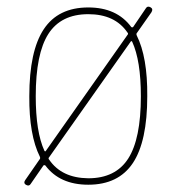

<svg xmlns="http://www.w3.org/2000/svg" viewBox="-20 -553 540 585"><path d="M88.9 -259.8Q88.9 -151.4 115.2 -93.8Q116.2 -91.8 117.7 -91.8Q119.1 -91.8 120.1 -93.8L368.2 -446.3Q372.1 -450.2 368.2 -454.1Q330.1 -509.8 249 -509.8Q166 -509.8 127.4 -449.7Q88.9 -389.6 88.9 -259.8ZM409.2 -259.8Q409.2 -368.2 382.8 -425.8Q381.8 -427.7 380.4 -427.7Q378.9 -427.7 377.9 -425.8L129.9 -74.2Q126 -70.3 129.9 -66.4Q168 -10.7 249 -9.8Q332 -9.8 370.6 -69.8Q409.2 -129.9 409.2 -259.8ZM73.2 7.8Q68.4 15.6 58.6 9.8Q50.8 4.9 56.6 -3.9L100.6 -67.4Q103.5 -70.3 101.6 -75.2Q68.4 -141.6 69.3 -259.8Q69.3 -397.5 113.3 -463.9Q157.2 -530.3 249 -530.3Q335.9 -530.3 379.9 -470.7Q380.9 -469.7 382.8 -469.7Q384.8 -469.7 385.7 -470.7L424.8 -528.3Q429.7 -536.1 439.5 -530.3Q447.3 -525.4 441.4 -515.6L397.5 -453.1Q394.5 -450.2 396.5 -445.3Q429.7 -378.9 428.7 -259.8Q428.7 -122.1 384.8 -56.2Q340.8 9.8 249 9.8Q162.1 9.8 118.2 -48.8Q117.2 -49.8 115.2 -49.8Q113.3 -49.8 112.3 -48.8Z"/></svg>

Font: Rounded-X Mgen+ 1m thin
Style: Regular
Weight: 100
Designer: [Source Han Sans]
Ryoko NISHIZUKA  (kana & ideographs); Paul D. Hunt (Latin, Greek & Cyrillic); Wenlong ZHANG  (bopomofo
Version: Version 1.059.20150602